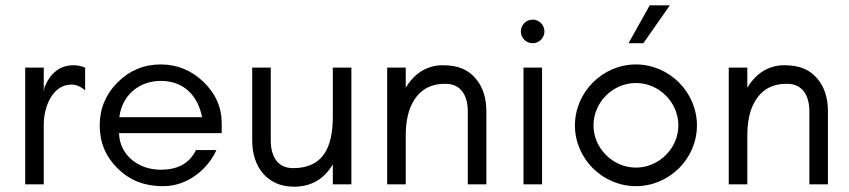

<svg xmlns="http://www.w3.org/2000/svg" viewBox="-20 -695 3202 724"><path d="M301 -354V-440C287 -446 272.3 -449 257 -449C207.8 -449 171.4 -421.7 148 -367L145 -349V-440H75V0H145V-225C145 -293.5 178.4 -376 249.4 -376C267.7 -376 284.9 -368.7 301 -354Z M796 -129H719C692 -74 643.7 -55 586 -55C497 -55 430 -115 429 -193H816L816 -230C816 -290.5 792.8 -342.9 746.5 -387C701 -430.3 647.5 -452 586 -452C522.7 -452 468.5 -429.5 423.5 -384.5C378.5 -339.5 356 -285.3 356 -222C356 -158.3 378.5 -104.3 423.5 -60C464.5 -19.7 516.4 7 596.5 7C688.9 7 765 -59.2 796 -129ZM742 -253H430C440 -337 506 -390 586 -390C676 -390 727 -331 742 -253Z M1085 -61C1025.7 -61 1001 -107 1001 -165V-440H931V-165C931 -64.9 988.3 9 1088 9C1153 9 1202 -19.1 1235 -75.4V0H1305V-440H1235V-256C1235 -139.7 1198.8 -61 1085 -61Z M1510 -364.4V-440H1440V0H1510V-184C1510 -240 1520.5 -284.5 1541.5 -317.5C1564.8 -354.2 1599.8 -379 1660 -379C1719.3 -379 1744 -333 1744 -275L1744 0H1814V-275C1814 -326 1800.7 -367.2 1774 -398.5C1746.3 -431.1 1710.4 -449 1649 -449C1581.9 -449 1536.6 -409.1 1510 -364.4Z M1988.5 -621C1964 -621 1944 -601 1944 -576.5C1944 -552 1964 -532 1988.5 -532C2013 -532 2033 -552 2033 -576.5C2033 -601 2013 -621 1988.5 -621ZM2024 0V-440H1954V0Z M2506 -675H2430L2350 -532H2406ZM2378 -452C2252.4 -452 2148 -347.6 2148 -222C2148 -95.9 2252.8 7 2378 7C2503.2 7 2608 -95.9 2608 -222C2608 -347.6 2503.6 -452 2378 -452ZM2378 -63C2291.3 -63 2218 -135.6 2218 -222C2218 -309.3 2290.7 -382 2378 -382C2465.3 -382 2538 -309.3 2538 -222C2538 -135.6 2464.7 -63 2378 -63Z M2798 -364.4V-440H2728V0H2798V-184C2798 -240 2808.5 -284.5 2829.5 -317.5C2852.8 -354.2 2887.8 -379 2948 -379C3007.3 -379 3032 -333 3032 -275L3032 0H3102V-275C3102 -326 3088.7 -367.2 3062 -398.5C3034.3 -431.1 2998.4 -449 2937 -449C2869.9 -449 2824.6 -409.1 2798 -364.4Z"/></svg>

Font: GI
Style: Regular
Weight: 400
Designer: Alfredo Marco Pradil
Version: Version 1.01 2015